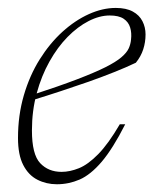

<svg xmlns="http://www.w3.org/2000/svg" viewBox="-20 -466 396 496"><path d="M263.5 -426Q237 -426 208.8 -411.5Q180.5 -397 154.5 -370.5Q128.5 -344 107.8 -307Q87 -270 74.8 -225Q62.5 -180 62.5 -129Q62.5 -67 83.8 -44.5Q105 -22 139 -22Q160.5 -22 184 -31.5Q207.5 -41 233.8 -67.8Q260 -94.5 289.5 -145H303.5Q271.5 -82 242.8 -48.2Q214 -14.5 185.8 -2.2Q157.5 10 127 10Q99.5 10 76.5 -1.8Q53.5 -13.5 40 -39.8Q26.5 -66 26.5 -109.5Q26.5 -168 41.5 -219.5Q56.5 -271 82.5 -312.5Q108.5 -354 141.2 -383.8Q174 -413.5 209.5 -429.5Q245 -445.5 279 -445.5Q306 -445.5 323 -436.2Q340 -427 348 -411.2Q356 -395.5 356 -377Q356 -357 350 -338.5Q344 -320 331 -304Q306 -292 275.2 -279.8Q244.5 -267.5 209.8 -255.2Q175 -243 137.8 -230.8Q100.5 -218.5 63 -207L64 -221Q133 -243.5 178.8 -261Q224.5 -278.5 252 -292.2Q279.5 -306 293.5 -318Q307.5 -330 312.5 -341Q317.5 -352 318.5 -364Q320.5 -381 316.2 -395Q312 -409 299.5 -417.5Q287 -426 263.5 -426Z"/></svg>

Font: Newsreader 24pt ExtraLight
Style: Italic
Weight: 250
Italic angle: -17°
Designer: Hugues Gentile
Foundry: Production Type
Version: Version 1.003